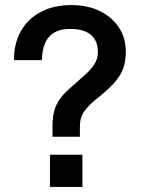

<svg xmlns="http://www.w3.org/2000/svg" viewBox="-20 -737 554 757"><path d="M476 -531Q476 -493 464.5 -464Q453 -435 429 -409Q405 -383 369 -354Q329 -322 312 -298Q295 -274 295 -238V-198H187V-238Q187 -282 197 -310Q207 -338 225.5 -359Q244 -380 270 -402Q294 -423 316 -442.5Q338 -462 352 -483.5Q366 -505 366 -531Q366 -576 338.5 -599.5Q311 -623 257 -623Q219 -623 194.5 -609Q170 -595 158 -567.5Q146 -540 145 -500H35Q35 -566 62.5 -614.5Q90 -663 141 -690Q192 -717 260 -717Q327 -717 375.5 -692.5Q424 -668 450.5 -626Q477 -584 476 -531ZM177 -127H305V0H177Z"/></svg>

Font: Asta Sans SemiBold
Style: Regular
Weight: 600
Designer: 42dot
Version: Version 1.000